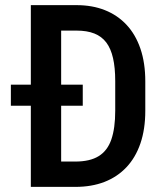

<svg xmlns="http://www.w3.org/2000/svg" viewBox="-20 -731 642 751"><path d="M274.9 0H151.4L152.3 -99.1H274.9Q332 -99.1 366.2 -120.4Q400.4 -141.6 415.5 -185.5Q430.7 -229.5 430.7 -297.9V-413.6Q430.7 -466.3 422.1 -503.7Q413.6 -541 395.8 -564.7Q377.9 -588.4 349.1 -599.9Q320.3 -611.3 279.8 -611.3H148.9V-710.9H279.8Q340.8 -710.9 390.1 -691.4Q439.5 -671.9 474.9 -634Q510.3 -596.2 529.3 -540.5Q548.3 -484.9 548.3 -412.6V-297.9Q548.3 -225.6 529.3 -170.2Q510.3 -114.7 474.6 -76.9Q439 -39.1 388.7 -19.5Q338.4 0 274.9 0ZM219.2 -710.9V0H100.6V-710.9ZM303.7 -399.9V-317.4H22.5V-399.9Z"/></svg>

Font: Roboto Condensed Medium
Style: Regular
Weight: 500
Designer: Christian Robertson
Foundry: Google
Version: Version 3.0